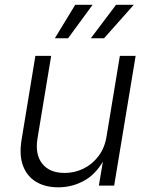

<svg xmlns="http://www.w3.org/2000/svg" viewBox="-20 -781 629 808"><path d="M225.6 7.3Q170.9 7.3 132.3 -15.6Q93.8 -38.6 76.9 -83.3Q60.1 -127.9 70.8 -192.9L128.9 -545.9H195.3L137.7 -197.8Q127 -131.3 157.7 -92.3Q188.5 -53.2 252 -53.2Q294.4 -53.2 331.5 -71.5Q368.7 -89.8 394.5 -124Q420.4 -158.2 428.2 -205.6L484.4 -545.9H550.8L460.4 0H396L417.5 -127.4H427.2Q392.6 -55.2 339.8 -23.9Q287.1 7.3 225.6 7.3ZM266.6 -620.1H210.9L296.4 -760.7H369.6ZM418 -620.1H362.3L468.3 -760.7H543Z"/></svg>

Font: Inter Light
Style: Italic
Weight: 300
Italic angle: -9.3988°
Designer: Rasmus Andersson
Foundry: rsms
Version: Version 4.001;git-66647c0bb